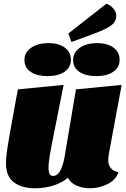

<svg xmlns="http://www.w3.org/2000/svg" viewBox="-20 -989 676 1029"><path d="M560 -131Q560 -106 574 -88Q588 -70 615 -67Q602 -25 556.5 -2.5Q511 20 462 20Q423 20 390 5.5Q357 -9 344 -37Q314 -10 267 5Q220 20 167 20Q98 20 55 -11.5Q12 -43 12 -115Q12 -150 23.5 -219.5Q35 -289 67 -463L76 -510L321 -534L285 -353Q256 -210 248 -163Q240 -116 240 -91Q240 -46 264 -46Q290 -46 305.5 -79.5Q321 -113 327 -153L387 -510L632 -534L565 -173Q560 -146 560 -131ZM603 -906Q603 -871 572.5 -850.5Q542 -830 485 -809L363 -764L346 -809L550 -969Q571 -962 587 -944Q603 -926 603 -906ZM360 -669Q360 -627 325.5 -604Q291 -581 235 -581Q179 -581 145 -603.5Q111 -626 111 -667Q111 -709 147.5 -733.5Q184 -758 239 -758Q294 -758 327 -734Q360 -710 360 -669ZM621 -669Q621 -627 586.5 -604Q552 -581 496 -581Q440 -581 406 -603.5Q372 -626 372 -667Q372 -709 408.5 -733.5Q445 -758 500 -758Q555 -758 588 -734Q621 -710 621 -669Z"/></svg>

Font: Sansita Black Italic
Style: Regular
Weight: 900
Italic angle: -11°
Designer: Pablo Cosgaya
Foundry: Omnibus-Type
Version: Version 1.006